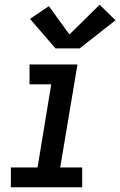

<svg xmlns="http://www.w3.org/2000/svg" viewBox="-20 -793 509 813"><path d="M26 0V-84H139L197 -436H105V-520H308L235 -84H328V0ZM215 -588 107 -713 187 -767 274 -647 402 -773 469 -707 317 -588Z"/></svg>

Font: Iosevka Etoile Medium Oblique
Style: Regular
Weight: 500
Italic angle: -9°
Designer: Belleve Invis
Foundry: Belleve Invis
Version: Version 15.5.2; ttfautohint (v1.8.4)